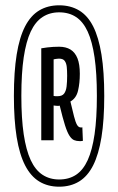

<svg xmlns="http://www.w3.org/2000/svg" viewBox="-20 -912 446 724"><path d="M203.1 -208Q160.3 -208 128 -227.6Q95.8 -247.2 74.6 -288.5Q53.4 -329.8 42.9 -394.5Q32.4 -459.3 32.4 -550.3Q32.4 -641.3 42.9 -706.4Q53.4 -771.5 74.6 -812.5Q95.8 -853.5 128 -872.7Q160.3 -892 203.1 -892Q245.9 -892 278.2 -872.7Q310.4 -853.5 331.3 -812.5Q352.1 -771.5 362.6 -706.4Q373.1 -641.3 373.1 -550.3Q373.1 -459.3 362.6 -394.5Q352.1 -329.8 331.3 -288.5Q310.4 -247.2 278.2 -227.6Q245.9 -208 203.1 -208ZM203.1 -235.2Q240 -235.2 266.8 -252.9Q293.5 -270.6 310.7 -308.2Q327.8 -345.8 336.6 -405.7Q345.3 -465.6 345.3 -550.3Q345.3 -635.7 336.6 -695.6Q327.8 -755.5 310.7 -792.8Q293.5 -830.1 266.8 -847.8Q240 -865.5 203.1 -865.5Q167.5 -865.5 140.4 -847.8Q113.3 -830.1 95.8 -792.8Q78.4 -755.5 69.4 -695.6Q60.5 -635.7 60.5 -550.3Q60.5 -465.6 69.4 -405.7Q78.4 -345.8 95.8 -308.2Q113.3 -270.6 140.4 -252.9Q167.5 -235.2 203.1 -235.2ZM279.6 -379.9Q268.5 -379.9 259.4 -383.6Q250.3 -387.4 242.1 -399.9Q233.8 -412.4 225.1 -439.6Q216.5 -466.8 205.2 -513.6Q202.8 -512.9 200.7 -512.9Q198.6 -512.9 196.3 -512.9Q193.5 -512.9 189.6 -513.3Q185.6 -513.6 182.2 -514.3V-383.2H135.6V-729.8Q147.3 -731.8 158.5 -733.2Q169.7 -734.5 180.9 -735.2Q192 -735.8 202.9 -735.8Q228.5 -735.8 245.8 -725.2Q263.1 -714.5 272.1 -692.1Q281 -669.7 281 -633.9Q281 -598.8 274.3 -570.3Q267.7 -541.8 245.5 -529.2Q253.7 -494.6 259.2 -472.9Q264.7 -451.2 270.4 -441.3Q276.1 -431.4 284.9 -431.4Q286.9 -431.4 288.2 -431.4Q289.5 -431.4 290.5 -432.1L292.6 -380.9Q288.6 -379.9 285.5 -379.9Q282.5 -379.9 279.6 -379.9ZM196.9 -549.2Q214.3 -549.2 221.7 -559.1Q229.2 -569 231.2 -586.6Q233.2 -604.1 233.2 -626.3Q233.2 -645.6 231.7 -659.8Q230.2 -674 223.9 -682.5Q217.6 -690.9 202.4 -690.9Q200 -690.9 197 -690.5Q193.9 -690.2 190.2 -689.7Q186.5 -689.2 182.2 -688.2V-550.2Q186.2 -549.2 189.7 -549.2Q193.2 -549.2 196.9 -549.2Z"/></svg>

Font: Georama ExtraCondensed Thin
Style: Regular
Weight: 100
Width: 2
Designer: Jean-Baptiste Levee
Foundry: Production Type
Version: Version 1.001